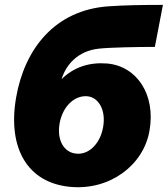

<svg xmlns="http://www.w3.org/2000/svg" viewBox="-20 -752 687 786"><path d="M268 13C430 28 568 -76 592 -217C618 -364 541 -481 419 -492C345 -498 282 -477 232 -428C251 -489 300 -544 386 -553C434 -558 545 -560 614 -560L647 -732C570 -732 490 -731 422 -726C205 -710 81 -553 46 -353C10 -145 93 -3 268 13ZM293 -123C242 -127 212 -178 224 -247C237 -318 286 -362 337 -358C383 -354 415 -302 402 -231C390 -163 343 -118 293 -123Z"/></svg>

Font: Fixel Display Black
Style: Italic
Weight: 900
Italic angle: -10°
Designer: AlfaBravo + MacPaw
Foundry: Kyrylo Tkachov, Marchela Mozhyna, Serhii Makarenko, Maria Weinstein, Zakhar Kryvoshyya
Version: Version 1.210;Glyphs 3.2 (3217)